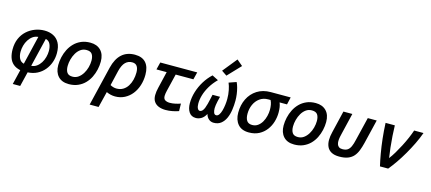

<svg xmlns="http://www.w3.org/2000/svg" viewBox="-66 -1458 5177 2304"><g transform="rotate(15 2523.0 -306.0)"><path d="M133 185 177 2Q121 -10 87 -39.5Q53 -69 38 -114Q23 -159 23 -216Q23 -292 48.5 -350.5Q74 -409 118.5 -449.5Q163 -490 219.5 -511.5Q276 -533 337 -533Q397 -533 445 -510Q493 -487 521 -437.5Q549 -388 549 -308Q549 -249 530 -194.5Q511 -140 474.5 -96Q438 -52 386 -25.5Q334 1 269 4L225 185ZM198 -84 283 -440Q245 -437 215.5 -416Q186 -395 165 -362Q144 -329 133.5 -290Q123 -251 123 -213Q123 -165 140.5 -129.5Q158 -94 198 -84ZM290 -83Q328 -85 357.5 -106.5Q387 -128 407.5 -160.5Q428 -193 438.5 -232.5Q449 -272 449 -309Q449 -358 432.5 -394Q416 -430 376 -440Z M781 13Q694 13 647.5 -38Q601 -89 601 -175Q601 -224 612.5 -275Q624 -326 647.5 -372.5Q671 -419 707 -455.5Q743 -492 792.5 -513.5Q842 -535 906 -535Q988 -535 1036 -486Q1084 -437 1084 -347Q1084 -298 1072.5 -247Q1061 -196 1038 -149.5Q1015 -103 979 -66.5Q943 -30 893.5 -8.5Q844 13 781 13ZM801 -85Q842 -85 873.5 -107.5Q905 -130 927.5 -166.5Q950 -203 961.5 -246Q973 -289 973 -329Q973 -380 953.5 -409Q934 -438 883 -438Q842 -438 810.5 -415.5Q779 -393 757.5 -356.5Q736 -320 724.5 -277Q713 -234 713 -194Q713 -143 732.5 -114Q752 -85 801 -85Z M1088 185 1206 -306Q1234 -420 1297.5 -477Q1361 -534 1460 -534Q1550 -534 1596 -482.5Q1642 -431 1642 -333Q1642 -263 1622 -200.5Q1602 -138 1564.5 -90.5Q1527 -43 1474 -15.5Q1421 12 1356 12Q1328 12 1300.5 5.5Q1273 -1 1248 -13L1199 185ZM1348 -84Q1395 -84 1429.5 -105Q1464 -126 1486.5 -161.5Q1509 -197 1520 -241Q1531 -285 1531 -331Q1531 -381 1512 -409Q1493 -437 1451 -437Q1401 -437 1367 -403Q1333 -369 1314 -293L1270 -106Q1287 -96 1307.5 -90Q1328 -84 1348 -84Z M1985 12Q1936 12 1898.5 -2.5Q1861 -17 1839.5 -48Q1818 -79 1818 -129Q1818 -151 1821.5 -175Q1825 -199 1831 -223L1880 -430H1753L1776 -522H2235L2212 -430H1992L1940 -215Q1936 -197 1933 -180.5Q1930 -164 1930 -149Q1930 -111 1953.5 -97.5Q1977 -84 2010 -84Q2043 -84 2078 -91.5Q2113 -99 2143 -110L2145 -17Q2112 -5 2069 3.5Q2026 12 1985 12Z M2360 11Q2302 11 2273.5 -32.5Q2245 -76 2245 -142Q2245 -214 2267 -285.5Q2289 -357 2328.5 -421Q2368 -485 2422 -535L2499 -496Q2446 -443 2412 -386Q2378 -329 2361 -273Q2344 -217 2344 -165Q2344 -127 2355 -105.5Q2366 -84 2383 -84Q2401 -84 2414.5 -98.5Q2428 -113 2437.5 -137Q2447 -161 2454.5 -190Q2462 -219 2468 -247L2482 -310H2575L2560 -247Q2555 -225 2551.5 -201.5Q2548 -178 2548 -162Q2548 -128 2557 -106Q2566 -84 2587 -84Q2607 -84 2622 -105Q2637 -126 2646.5 -160Q2656 -194 2661 -233Q2666 -272 2666 -307Q2666 -364 2655.5 -415.5Q2645 -467 2630 -501L2722 -533Q2735 -507 2745 -470Q2755 -433 2760.5 -392.5Q2766 -352 2766 -314Q2766 -255 2757.5 -197Q2749 -139 2728 -92.5Q2707 -46 2671 -17.5Q2635 11 2581 11Q2544 11 2518 -12Q2492 -35 2483 -72Q2457 -25 2424.5 -7Q2392 11 2360 11ZM2583 -575 2518 -619 2662 -797 2735 -735Z M3018 14Q2928 14 2881.5 -40Q2835 -94 2835 -184Q2835 -279 2872.5 -355.5Q2910 -432 2980.5 -477Q3051 -522 3149 -522H3396L3375 -430H3283Q3294 -403 3298.5 -373.5Q3303 -344 3303 -309Q3303 -251 3286 -194Q3269 -137 3233.5 -90Q3198 -43 3144.5 -14.5Q3091 14 3018 14ZM3034 -83Q3074 -83 3104 -104.5Q3134 -126 3154 -160.5Q3174 -195 3184 -236Q3194 -277 3194 -314Q3194 -349 3188.5 -377.5Q3183 -406 3171 -430H3142Q3081 -430 3037 -398Q2993 -366 2969.5 -313.5Q2946 -261 2946 -199Q2946 -144 2966.5 -113.5Q2987 -83 3034 -83Z M3581 13Q3494 13 3447.5 -38Q3401 -89 3401 -175Q3401 -224 3412.5 -275Q3424 -326 3447.5 -372.5Q3471 -419 3507 -455.5Q3543 -492 3592.5 -513.5Q3642 -535 3706 -535Q3788 -535 3836 -486Q3884 -437 3884 -347Q3884 -298 3872.5 -247Q3861 -196 3838 -149.5Q3815 -103 3779 -66.5Q3743 -30 3693.5 -8.5Q3644 13 3581 13ZM3601 -85Q3642 -85 3673.5 -107.5Q3705 -130 3727.5 -166.5Q3750 -203 3761.5 -246Q3773 -289 3773 -329Q3773 -380 3753.5 -409Q3734 -438 3683 -438Q3642 -438 3610.5 -415.5Q3579 -393 3557.5 -356.5Q3536 -320 3524.5 -277Q3513 -234 3513 -194Q3513 -143 3532.5 -114Q3552 -85 3601 -85Z M4141 13Q4081 13 4043.5 -7.5Q4006 -28 3989 -64.5Q3972 -101 3972 -149Q3972 -172 3975.5 -197Q3979 -222 3986 -249L4051 -522H4162L4100 -262Q4095 -242 4089.5 -216Q4084 -190 4084 -164Q4084 -144 4090 -125Q4096 -106 4112 -94.5Q4128 -83 4155 -83Q4195 -83 4218.5 -98.5Q4242 -114 4257.5 -148Q4273 -182 4285 -237L4354 -522H4465L4393 -223Q4380 -170 4363 -126.5Q4346 -83 4319 -52Q4292 -21 4249 -4Q4206 13 4141 13Z M4645 0Q4629 -68 4614.5 -151.5Q4600 -235 4589.5 -329Q4579 -423 4575 -522H4690Q4691 -462 4696 -390.5Q4701 -319 4708.5 -249.5Q4716 -180 4725 -125Q4753 -161 4782.5 -210.5Q4812 -260 4840.5 -315Q4869 -370 4892 -423.5Q4915 -477 4930 -522H5046Q5022 -454 4987 -382Q4952 -310 4911.5 -240Q4871 -170 4828.5 -108.5Q4786 -47 4747 0Z"/></g></svg>

Font: Ubuntu Sans Mono Medium
Style: Italic
Weight: 500
Italic angle: -13.5°
Monospace: yes
Designer: Dalton Maag Ltd
Foundry: Dalton Maag Ltd
Version: Version 1.006